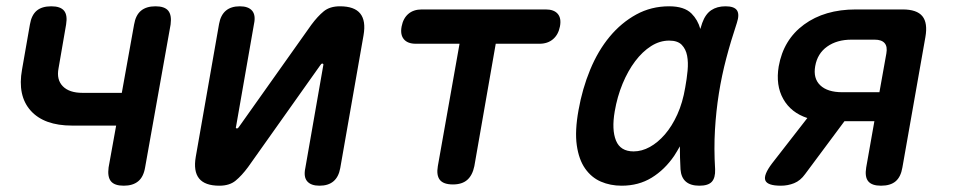

<svg xmlns="http://www.w3.org/2000/svg" viewBox="-20 -580 3040 610"><path d="M373 10Q344 10 332.5 -4Q321 -18 325 -48L349 -181H209Q120 -181 77.5 -228.5Q35 -276 50 -359L75 -502Q80 -532 96.5 -546Q113 -560 143 -560Q172 -560 183.5 -546Q195 -532 190 -502L166 -363Q159 -327 179.5 -306Q200 -285 242 -285H367L406 -502Q411 -532 428 -546Q445 -560 474 -560Q503 -560 514.5 -546Q526 -532 522 -502L441 -48Q436 -18 419 -4Q402 10 373 10Z M602 -82 676 -504Q681 -532 697.5 -546Q714 -560 742 -560Q769 -560 781 -546Q793 -532 787 -504L730 -178Q729 -175 729.5 -173.5Q730 -172 733 -172Q735 -172 736.5 -173.5Q738 -175 740 -178L969 -501Q989 -528 1008.5 -544Q1028 -560 1060 -560Q1106 -560 1124.5 -537Q1143 -514 1135 -468L1061 -46Q1056 -18 1039.5 -4Q1023 10 995 10Q968 10 956 -4Q944 -18 950 -46L1007 -372Q1008 -375 1007 -376.5Q1006 -378 1004 -378Q1002 -378 1000.5 -376.5Q999 -375 997 -372L768 -49Q748 -22 728.5 -6Q709 10 677 10Q631 10 612.5 -13Q594 -36 602 -82Z M1440 -441H1301Q1275 -441 1263 -455.5Q1251 -470 1256 -496Q1261 -522 1277.5 -536Q1294 -550 1320 -550H1714Q1740 -550 1752 -536Q1764 -522 1759 -496Q1754 -470 1737 -455.5Q1720 -441 1694 -441H1555L1487 -52Q1481 -23 1464.5 -8.5Q1448 6 1419 6Q1389 6 1377.5 -8.5Q1366 -23 1371 -52Z M1955 10Q1919 10 1889 -3Q1859 -16 1839 -44.5Q1819 -73 1812.5 -118.5Q1806 -164 1818 -230Q1830 -298 1855 -358.5Q1880 -419 1917 -463.5Q1954 -508 2001.5 -534Q2049 -560 2106 -560Q2154 -560 2177 -537Q2197 -517 2205 -488Q2208 -497 2211 -507Q2221 -535 2239.5 -547.5Q2258 -560 2285 -560Q2313 -560 2321.5 -547Q2330 -534 2321 -507Q2302 -450 2287.5 -395Q2273 -340 2264 -283.5Q2255 -227 2251.5 -167.5Q2248 -108 2252 -42Q2253 -15 2241.5 -2.5Q2230 10 2202 10Q2174 10 2159 -3Q2144 -16 2142 -42Q2140 -80 2140 -115Q2131 -99 2122 -85Q2092 -41 2050.5 -15.5Q2009 10 1955 10ZM1993 -99Q2019 -99 2044.5 -113Q2070 -127 2092.5 -153Q2115 -179 2132 -216.5Q2149 -254 2157 -302Q2162 -329 2164.5 -355.5Q2167 -382 2163 -403Q2159 -424 2146 -437.5Q2133 -451 2106 -451Q2076 -451 2048.5 -433.5Q2021 -416 1998 -385.5Q1975 -355 1958 -314Q1941 -273 1933 -226Q1923 -168 1937 -133.5Q1951 -99 1993 -99Z M2461 10Q2418 10 2411.5 -7Q2405 -24 2433 -61L2545 -205Q2493 -222 2468.5 -265.5Q2444 -309 2454 -369Q2469 -454 2534.5 -502Q2600 -550 2699 -550H2848Q2893 -550 2910.5 -528.5Q2928 -507 2920 -462L2847 -48Q2842 -18 2825.5 -4Q2809 10 2779 10Q2750 10 2738.5 -4Q2727 -18 2732 -48L2758 -195H2663L2538 -27Q2523 -6 2503 2Q2483 10 2461 10ZM2796 -410Q2800 -432 2790.5 -443Q2781 -454 2759 -454H2685Q2639 -454 2608 -432Q2577 -410 2570 -370Q2563 -331 2586 -309Q2609 -287 2656 -287H2774Z"/></svg>

Font: Maple Mono SemiBold
Style: Italic
Weight: 600
Italic angle: -10°
Monospace: yes
Designer: subframe7536
Version: Version 7.000